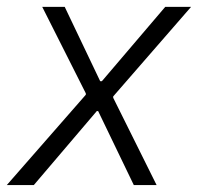

<svg xmlns="http://www.w3.org/2000/svg" viewBox="-44 -535 573 555"><path d="M239.7 -213.9H235.8L53.7 0H-24.4L204.1 -261.2V-265.1L78.1 -515.1H143.1L245.6 -300.3H250.5L433.6 -515.1H508.3L283.2 -256.3V-252.4L408.7 0H342.8Z"/></svg>

Font: Reddit Sans Chocolate Light
Style: Italic
Weight: 300
Italic angle: -11.25°
Designer: Stephen Hutchings
Version: Version 1.013